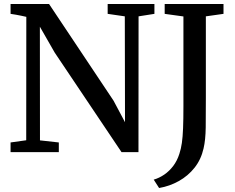

<svg xmlns="http://www.w3.org/2000/svg" viewBox="-20 -763 1178 963"><path d="M33 0V-48.5L111.5 -59.5L112 -678.5Q100 -681.5 86.8 -684Q73.5 -686.5 60 -689.2Q46.5 -692 33 -693.5V-743H226L549.5 -258L607 -150L606 -681L520 -693.5V-743H754.5V-693.5L675 -681L674.5 0H589.5L254.5 -499L180 -629L180.5 -59L275 -48.5V0ZM751 138Q778.5 130 803.8 112.8Q829 95.5 848.8 69.5Q868.5 43.5 879.5 9Q888 -16.5 892.2 -46.2Q896.5 -76 898.2 -120Q900 -164 900 -231V-680.5L806 -693.5V-743H1101V-693.5L1012.5 -681V-273Q1012.5 -187.5 1011.8 -124.2Q1011 -61 1001 -18.5Q988.5 37 955.8 78.2Q923 119.5 876.8 145.2Q830.5 171 778 180Z"/></svg>

Font: Merriweather 28pt Medium
Style: Regular
Weight: 500
Version: Version 2.100